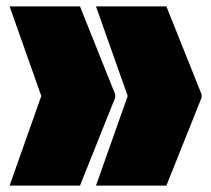

<svg xmlns="http://www.w3.org/2000/svg" viewBox="-20 -580 660 600"><path d="M610 -285V-275L500 0H280L379 -280L280 -560H500ZM340 -285V-275L230 0H10L109 -280L10 -560H230Z"/></svg>

Font: Tektur Condensed Black
Style: Regular
Weight: 900
Width: 3
Designer: Adam Jagosz
Foundry: Adam Jagosz
Version: Version 1.005;gftools[0.9.30]